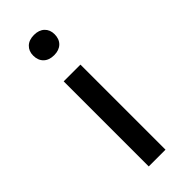

<svg xmlns="http://www.w3.org/2000/svg" viewBox="-230 -734 770 770"><g transform="rotate(-45 155.5 -349.0)"><path d="M152.5 -583.5Q124 -583.5 107.8 -599.2Q91.5 -615 91.5 -642Q91.5 -667.5 107.8 -683Q124 -698.5 152.5 -698.5Q180.5 -698.5 196.8 -683Q213 -667.5 213 -642Q213 -615 196.8 -599.2Q180.5 -583.5 152.5 -583.5ZM105 0V-482.5H200V0Z"/></g></svg>

Font: Karla Medium
Style: Regular
Weight: 500
Designer: Jonathan Pinhorn
Version: Version 2.001